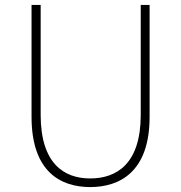

<svg xmlns="http://www.w3.org/2000/svg" viewBox="-20 -746 734 779"><path d="M346 13C464 13 587 -47 587 -272V-726H551V-280C551 -81 453 -22 346 -22C241 -22 145 -81 145 -280V-726H108V-272C108 -47 228 13 346 13Z"/></svg>

Font: Noto Sans T Chinese Thin
Style: Regular
Weight: 100
Designer: Ryoko NISHIZUKA (kana & ideographs); Paul D. Hunt (Latin, Greek & Cyrillic); Wenlong ZHANG (bopomofo); Sandoll Communica
Foundry: Adobe Systems Incorporated
Version: Version 1.000;PS 1;hotconv 1.0.78;makeotf.lib2.5.61930